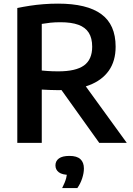

<svg xmlns="http://www.w3.org/2000/svg" viewBox="-20 -768 716 1032"><path d="M73 0V-725Q104.5 -731.5 140 -737Q175.5 -742.5 213.8 -745.5Q252 -748.5 292 -748.5Q447 -748.5 524.2 -692.2Q601.5 -636 601.5 -517Q601.5 -440 564.8 -388Q528 -336 458.8 -309.8Q389.5 -283.5 291.5 -283.5Q266 -283.5 246 -284.5Q226 -285.5 204.5 -286.5V0ZM513.5 0 267.5 -344H412L661.5 0ZM293.5 -384.5Q387.5 -384.5 431.5 -416.2Q475.5 -448 475.5 -517Q475.5 -563 457.2 -592Q439 -621 401.2 -634.8Q363.5 -648.5 305 -648.5Q275 -648.5 251.2 -646Q227.5 -643.5 204.5 -639.5V-389Q220.5 -387.5 234.2 -386.5Q248 -385.5 262.2 -385Q276.5 -384.5 293.5 -384.5ZM314 243Q330 211.5 335.8 189Q341.5 166.5 341.5 143.5L365 172H354.5Q314.5 172 296.2 158Q278 144 278 121Q278 97.5 296.5 83.8Q315 70 353.5 70Q393.5 70 412.2 87.5Q431 105 431 137.5Q431 162.5 421.5 191.2Q412 220 395.5 243Z"/></svg>

Font: Encode Sans Condensed Thin SemiBold
Style: Regular
Weight: 600
Version: Version 3.002